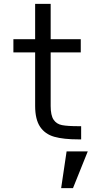

<svg xmlns="http://www.w3.org/2000/svg" viewBox="-20 -718 490 989"><path d="M241 -172Q241 -124 256 -101.5Q271 -79 299.5 -73.5Q328 -68 385 -68H398V0H386Q307 0 259.5 -13.5Q212 -27 186.5 -65Q161 -103 161 -173V-448H49V-516H161V-698H241V-516H396V-448H241ZM323 62H432L356 251H295Z"/></svg>

Font: iA Writer Quattro V
Style: Regular
Weight: 400
Designer: Mike Abbink, Paul van der Laan, Pieter van Rosmalen, Oliver Reichenstein
Foundry: Information Architects Inc.
Version: Version 2.000